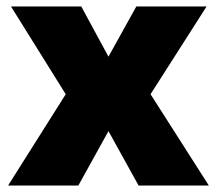

<svg xmlns="http://www.w3.org/2000/svg" viewBox="-20 -573 670 593"><path d="M183 -282 14 -553H231L315 -398L401 -553H618L445 -282L625 0H408L315 -168L222 0H5Z"/></svg>

Font: Noto Sans Myanmar Black
Style: Regular
Weight: 900
Designer: Monotype Design Team
Foundry: Monotype Imaging Inc.
Version: Version 2.107; ttfautohint (v1.8.4.7-5d5b)